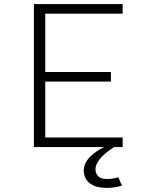

<svg xmlns="http://www.w3.org/2000/svg" viewBox="-20 -720 750 940"><path d="M539 0Q535.5 2 529.2 6Q523 10 507.2 22Q491.5 34 479.5 46.2Q467.5 58.5 457.5 75.5Q447.5 92.5 447.5 108Q447.5 129.5 459.5 141.8Q471.5 154 490.2 155.5Q509 157 526.2 155Q543.5 153 559.5 148L577 189Q545.5 198.5 513.2 199.8Q481 201 453.2 193.8Q425.5 186.5 407.8 165.8Q390 145 390 114Q390 94.5 400.2 75.5Q410.5 56.5 425.2 43.5Q440 30.5 454.8 20.2Q469.5 10 480 5L490 0H146V-700H580.5V-653H201.5V-367.5H523V-320.5H201.5V-47H580.5V0Z"/></svg>

Font: League Mono UltraLight
Style: Regular
Weight: 200
Width: 6
Designer: Tyler Finck
Foundry: The League of Moveable Type / Tyler Finck
Version: Version 2.210